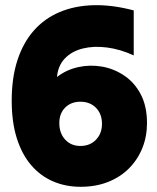

<svg xmlns="http://www.w3.org/2000/svg" viewBox="-20 -705 603 738"><path d="M494 -492Q494 -492 494 -492Q494 -492 494 -492Q442 -516 391 -522.5Q340 -529 298 -518.5Q256 -508 229.5 -480.5Q203 -453 199 -409Q235 -437 280.5 -447Q326 -457 372 -449Q418 -441 457.5 -414.5Q497 -388 521 -342.5Q545 -297 545 -232Q545 -180 527 -135.5Q509 -91 475.5 -57.5Q442 -24 395 -5.5Q348 13 290 13Q232 13 183.5 -8Q135 -29 99.5 -70.5Q64 -112 44.5 -174Q25 -236 25 -318Q25 -406 47 -473.5Q69 -541 110 -587.5Q151 -634 209 -658.5Q267 -683 339 -685Q411 -687 494 -665Q494 -622 494 -578.5Q494 -535 494 -492ZM289 -144Q289 -144 289 -144Q289 -144 289 -144Q326 -144 349 -168Q372 -192 372 -229Q372 -267 349 -290.5Q326 -314 289 -314Q253 -314 230.5 -291.5Q208 -269 208 -232Q208 -193 230.5 -168.5Q253 -144 289 -144Z"/></svg>

Font: Tilt Warp
Style: Regular
Weight: 400
Designer: Andy Clymer
Foundry: Andy Clymer
Version: Version 1.000